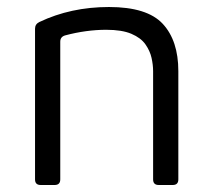

<svg xmlns="http://www.w3.org/2000/svg" viewBox="-20 -528 609 548"><path d="M80 -446Q80 -459 92 -465Q182 -508 291 -508Q400 -508 444.5 -460Q489 -412 489 -325V-16Q489 0 473 0H433Q417 0 417 -16V-325Q417 -343 412.5 -363Q408 -383 395 -401.5Q382 -420 355 -431.5Q328 -443 283 -443Q255 -443 225.5 -439Q196 -435 166 -427Q152 -423 152 -409V-16Q152 0 136 0H96Q80 0 80 -16Z"/></svg>

Font: Pitagon Sans
Style: Regular
Weight: 400
Designer: Travis Tran
Foundry: Pitagon
Version: Version 1.001; ttfautohint (v1.8.4.7-5d5b);gftools[0.9.26]